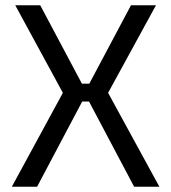

<svg xmlns="http://www.w3.org/2000/svg" viewBox="-20 -710 651 730"><path d="M573 -690 391 -357 586 0H490L301 -357L478 -690ZM133 -690 310 -357 121 0H25L219 -357L38 -690ZM358 -392V-324H252V-392Z"/></svg>

Font: Exo 2
Style: Regular
Weight: 400
Designer: Natanael Gama
Foundry: Natanael Gama
Version: Version 2.010